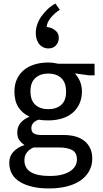

<svg xmlns="http://www.w3.org/2000/svg" viewBox="-20 -828 581 1078"><path d="M61 -314Q61 -353 75 -383.5Q89 -414 114.5 -435Q140 -456 175 -466.5Q210 -477 251 -477Q266 -477 280 -475Q294 -473 308 -470H511V-405H480L400 -416Q419 -396 429.5 -370Q440 -344 440 -315Q440 -276 426 -245.5Q412 -215 387 -194Q362 -173 327 -162.5Q292 -152 251 -152Q220 -152 197 -156Q174 -148 165 -135.5Q156 -123 156 -109Q156 -86 171.5 -78Q187 -70 213 -70H337Q415 -70 456.5 -34.5Q498 1 498 62Q498 101 481 132Q464 163 432.5 185Q401 207 356 218.5Q311 230 255 230Q153 230 92.5 193.5Q32 157 32 86Q32 49 55.5 24Q79 -1 117 -14Q97 -28 87 -43.5Q77 -59 77 -85Q77 -116 95.5 -138Q114 -160 146 -173Q106 -191 83.5 -225.5Q61 -260 61 -314ZM168 0Q117 23 117 72Q117 160 259 160Q301 160 330 152Q359 144 377 131Q395 118 403.5 102Q412 86 412 69Q412 27 383.5 13.5Q355 0 312 0ZM351 -312Q351 -365 323.5 -390Q296 -415 251 -415Q206 -415 178.5 -390Q151 -365 151 -316Q151 -264 178.5 -239.5Q206 -215 251 -215Q296 -215 323.5 -239Q351 -263 351 -312ZM260 -673Q275 -670 292.5 -655.5Q310 -641 310 -615Q310 -591 294.5 -573.5Q279 -556 251 -556Q239 -556 227 -560.5Q215 -565 204.5 -575.5Q194 -586 187.5 -603Q181 -620 181 -644Q181 -667 189 -690.5Q197 -714 212 -735.5Q227 -757 247 -776Q267 -795 291 -808L316 -773Q288 -756 266 -729.5Q244 -703 242 -677Z"/></svg>

Font: Ek Mukta
Style: Regular
Weight: 400
Designer: Girish Dalvi and Yashodeep Gholap
Foundry: Ek Type
Version: Version 2.538;PS 1.001;hotconv 16.6.51;makeotf.lib2.5.65220;